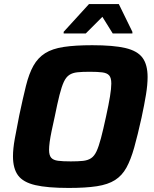

<svg xmlns="http://www.w3.org/2000/svg" viewBox="-20 -919 760 947"><path d="M319 8Q214 8 154 -6Q94 -20 69 -54Q44 -88 44 -148Q44 -185 53 -235Q62 -285 75 -350Q93 -435 108 -495.5Q123 -556 145 -595Q167 -634 202.5 -656.5Q238 -679 294.5 -687.5Q351 -696 435 -696Q540 -696 599 -682Q658 -668 683 -634Q708 -600 708 -539Q708 -501 700 -452Q692 -403 678 -338Q659 -252 642 -191.5Q625 -131 603.5 -92Q582 -53 547.5 -31Q513 -9 458 -0.5Q403 8 319 8ZM329 -123Q365 -123 389 -125.5Q413 -128 429 -138.5Q445 -149 456 -172.5Q467 -196 478 -237.5Q489 -279 503 -344Q516 -403 522.5 -443Q529 -483 529 -507Q529 -535 518.5 -547Q508 -559 484.5 -562Q461 -565 423 -565Q386 -565 362 -562.5Q338 -560 322 -549.5Q306 -539 295 -515.5Q284 -492 273.5 -450.5Q263 -409 250 -344Q241 -304 234.5 -272.5Q228 -241 225 -218.5Q222 -196 222 -180Q222 -153 232.5 -141Q243 -129 266.5 -126Q290 -123 329 -123ZM294 -754V-762L419 -899H566L633 -762V-754H536L485 -836L403 -754Z"/></svg>

Font: Saira Thin
Style: Bold Italic
Weight: 700
Italic angle: -12°
Version: Version 1.101